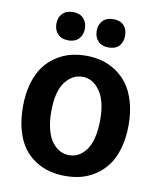

<svg xmlns="http://www.w3.org/2000/svg" viewBox="-85 -821 761 900"><g transform="rotate(10 295.5 -370.5)"><path d="M35.2 -274.9Q35.2 -335.9 49.3 -385Q63.5 -434.1 87.2 -466.6Q110.8 -499 143.6 -520.8Q176.3 -542.5 211.9 -551.8Q247.6 -561 287.1 -561Q326.2 -561 361.6 -551.5Q397 -542 429.7 -520.3Q462.4 -498.5 486.1 -466.1Q509.8 -433.6 523.9 -384.5Q538.1 -335.4 538.1 -274.9Q538.1 -213.4 523.9 -164.3Q509.8 -115.2 486.1 -83Q462.4 -50.8 429.7 -29.1Q397 -7.3 361.6 2Q326.2 11.2 287.1 11.2Q247.6 11.2 212.2 2.4Q176.8 -6.3 143.8 -27.6Q110.8 -48.8 87.2 -80.8Q63.5 -112.8 49.3 -162.6Q35.2 -212.4 35.2 -274.9ZM402.8 -274.9Q402.8 -367.2 368.9 -414.1Q335 -460.9 287.1 -460.9Q237.8 -460.9 203.9 -415.5Q169.9 -370.1 169.9 -274.9Q169.9 -226.6 179.9 -189.2Q189.9 -151.9 206.8 -130.4Q223.6 -108.9 243.9 -98.4Q264.2 -87.9 287.1 -87.9Q304.7 -87.9 321 -94Q337.4 -100.1 352.5 -114.3Q367.7 -128.4 378.7 -149.4Q389.6 -170.4 396.2 -202.6Q402.8 -234.9 402.8 -274.9ZM122.1 -685.1Q122.1 -714.8 140.1 -733.4Q158.2 -752 190.9 -752Q222.2 -752 240 -733.2Q257.8 -714.4 257.8 -685.1Q257.8 -654.8 240 -636Q222.2 -617.2 190.9 -617.2Q158.2 -617.2 140.1 -636Q122.1 -654.8 122.1 -685.1ZM314 -685.1Q314 -714.4 331.8 -733.2Q349.6 -752 381.8 -752Q415 -752 432.1 -733.4Q449.2 -714.8 449.2 -685.1Q449.2 -654.3 432.1 -635.7Q415 -617.2 381.8 -617.2Q349.6 -617.2 331.8 -636Q314 -654.8 314 -685.1Z"/></g></svg>

Font: Junction Bold
Style: Bold
Weight: 700
Designer: Caroline Hadilaksono
Foundry: Caroline Hadilaksono
Version: Version 001.001